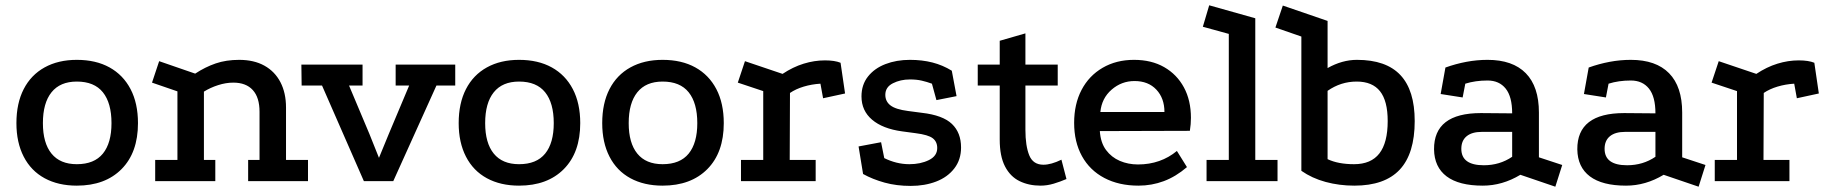

<svg xmlns="http://www.w3.org/2000/svg" viewBox="-20 -684 6903 725"><path d="M270 -458Q342 -458 393.5 -429.5Q445 -401 473 -347.5Q501 -294 501 -219Q501 -108 439 -45.5Q377 17 270 17Q200 17 148.5 -11Q97 -39 69.5 -92.5Q42 -146 42 -219Q42 -294 69.5 -347.5Q97 -401 148.5 -429.5Q200 -458 270 -458ZM270 -376Q207 -376 174.5 -335.5Q142 -295 142 -219Q142 -144 174.5 -104Q207 -64 270 -64Q336 -64 368.5 -104Q401 -144 401 -219Q401 -295 368.5 -335.5Q336 -376 270 -376Z M566 0V-80H650V-339L554 -372L581 -453L717 -406Q755 -431 794.5 -444.5Q834 -458 883 -458Q939 -458 978.5 -436Q1018 -414 1039 -373.5Q1060 -333 1060 -278V-80H1143V0H917V-80H960V-262Q960 -316 934.5 -344Q909 -372 861 -372Q833 -372 803.5 -362.5Q774 -353 750 -338V-80H793V0Z M1118 -440H1349V-361H1298L1375 -178L1411 -88L1448 -178L1525 -361H1474V-440H1699V-361H1628L1465 0H1354L1196 -361H1119Z M1940 -458Q2012 -458 2063.5 -429.5Q2115 -401 2143 -347.5Q2171 -294 2171 -219Q2171 -108 2109 -45.5Q2047 17 1940 17Q1870 17 1818.5 -11Q1767 -39 1739.5 -92.5Q1712 -146 1712 -219Q1712 -294 1739.5 -347.5Q1767 -401 1818.5 -429.5Q1870 -458 1940 -458ZM1940 -376Q1877 -376 1844.5 -335.5Q1812 -295 1812 -219Q1812 -144 1844.5 -104Q1877 -64 1940 -64Q2006 -64 2038.5 -104Q2071 -144 2071 -219Q2071 -295 2038.5 -335.5Q2006 -376 1940 -376Z M2482 -458Q2554 -458 2605.5 -429.5Q2657 -401 2685 -347.5Q2713 -294 2713 -219Q2713 -108 2651 -45.5Q2589 17 2482 17Q2412 17 2360.5 -11Q2309 -39 2281.5 -92.5Q2254 -146 2254 -219Q2254 -294 2281.5 -347.5Q2309 -401 2360.5 -429.5Q2412 -458 2482 -458ZM2482 -376Q2419 -376 2386.5 -335.5Q2354 -295 2354 -219Q2354 -144 2386.5 -104Q2419 -64 2482 -64Q2548 -64 2580.5 -104Q2613 -144 2613 -219Q2613 -295 2580.5 -335.5Q2548 -376 2482 -376Z M2935 -405Q2974 -431 3014.5 -443.5Q3055 -456 3095 -456Q3132 -456 3154 -447L3171 -331L3088 -313L3078 -368Q3045 -366 3015 -357Q2985 -348 2963 -333L2962 -80H3060V0H2778V-80H2862V-340L2766 -372L2793 -453Z M3499 -368Q3480 -375 3460.5 -379.5Q3441 -384 3416 -384Q3380 -384 3351.5 -369.5Q3323 -355 3323 -326Q3323 -301 3342.5 -286Q3362 -271 3408 -265L3461 -258Q3540 -249 3574.5 -216Q3609 -183 3609 -127Q3609 -81 3583.5 -48Q3558 -15 3515 1.5Q3472 18 3419 18Q3365 18 3320 5.5Q3275 -7 3239 -27L3222 -131L3307 -147L3319 -87Q3341 -76 3365 -70Q3389 -64 3414 -64Q3456 -64 3487.5 -79.5Q3519 -95 3519 -125Q3519 -149 3502 -162Q3485 -175 3438 -181L3386 -188Q3313 -198 3273 -232Q3233 -266 3233 -320Q3233 -364 3257.5 -395Q3282 -426 3323.5 -442Q3365 -458 3416 -458Q3462 -458 3501 -448Q3540 -438 3574 -417L3592 -321L3516 -306Z M3909 17Q3865 17 3830 0Q3795 -17 3775 -55.5Q3755 -94 3755 -157V-361H3672V-440H3755V-530L3852 -558V-440H3974V-361H3852V-194Q3852 -133 3866.5 -97.5Q3881 -62 3920 -62Q3949 -62 3988 -81L4007 -8Q3984 2 3959 9.5Q3934 17 3909 17Z M4462 -53Q4420 -17 4374.5 0Q4329 17 4279 17Q4205 17 4150 -12Q4095 -41 4065.5 -94.5Q4036 -148 4036 -220Q4036 -291 4064 -344.5Q4092 -398 4143.5 -428Q4195 -458 4262 -458Q4328 -458 4376 -430.5Q4424 -403 4450.5 -354Q4477 -305 4477 -239Q4477 -228 4476 -215Q4475 -202 4473 -190L4133 -189Q4136 -145 4156.5 -117.5Q4177 -90 4208.5 -76.5Q4240 -63 4277 -63Q4320 -63 4357 -76Q4394 -89 4424 -114ZM4377 -261Q4377 -313 4346.5 -345.5Q4316 -378 4264 -378Q4215 -378 4177.5 -345.5Q4140 -313 4135 -261Z M4536 0V-80H4620V-556L4522 -583L4546 -664L4720 -615V-80H4804V0Z M5094 17Q5037 17 4985.5 3Q4934 -11 4894 -39V-546L4796 -580L4824 -663L4993 -605V-427Q5048 -458 5104 -458Q5214 -458 5268 -400.5Q5322 -343 5322 -227Q5322 -104 5265.5 -43.5Q5209 17 5094 17ZM5093 -64Q5157 -64 5188.5 -104.5Q5220 -145 5220 -227Q5220 -303 5191 -339.5Q5162 -376 5103 -376Q5043 -376 4993 -341V-83Q5033 -64 5093 -64Z M5721 -24Q5653 17 5579 17Q5489 17 5442.5 -18Q5396 -53 5395 -120Q5394 -257 5572 -257L5690 -256Q5690 -319 5665.5 -349.5Q5641 -380 5597 -380Q5574 -380 5553 -377Q5532 -374 5513 -368L5503 -316L5420 -329L5438 -429Q5477 -443 5517 -450.5Q5557 -458 5597 -458Q5692 -458 5741.5 -407.5Q5791 -357 5791 -259V-90L5879 -61L5853 21ZM5575 -186Q5538 -186 5518 -169.5Q5498 -153 5498 -122Q5498 -60 5583 -60Q5643 -60 5690 -92V-186Z M6262 -24Q6194 17 6120 17Q6030 17 5983.5 -18Q5937 -53 5936 -120Q5935 -257 6113 -257L6231 -256Q6231 -319 6206.5 -349.5Q6182 -380 6138 -380Q6115 -380 6094 -377Q6073 -374 6054 -368L6044 -316L5961 -329L5979 -429Q6018 -443 6058 -450.5Q6098 -458 6138 -458Q6233 -458 6282.5 -407.5Q6332 -357 6332 -259V-90L6420 -61L6394 21ZM6116 -186Q6079 -186 6059 -169.5Q6039 -153 6039 -122Q6039 -60 6124 -60Q6184 -60 6231 -92V-186Z M6612 -405Q6651 -431 6691.5 -443.5Q6732 -456 6772 -456Q6809 -456 6831 -447L6848 -331L6765 -313L6755 -368Q6722 -366 6692 -357Q6662 -348 6640 -333L6639 -80H6737V0H6455V-80H6539V-340L6443 -372L6470 -453Z"/></svg>

Font: Podkova SemiBold
Style: Regular
Weight: 600
Designer: Ilya Yudin
Foundry: Cyreal (www.cyreal.org)
Version: Version 2.103